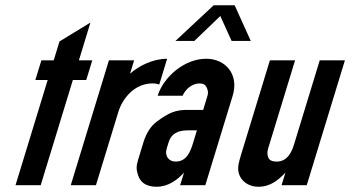

<svg xmlns="http://www.w3.org/2000/svg" viewBox="-20 -706 1374 732"><path d="M39.2 0H135.2L257.8 -401H308.8L331.8 -476H280.8L324.8 -620L206.8 -548L184.8 -476H137.8L114.8 -401H161.8Z M587.2 -384 617.2 -482C563.7 -482 509.5 -455.4 475.8 -425L491.3 -476H395.3L249.8 0H345.8L431.1 -279C447.5 -332.7 494 -388 561.4 -388C570.6 -388 579.7 -386.3 587.2 -384Z M681.5 -48 666.8 0H762.8L867.1 -341C891.9 -422.2 840.1 -482 766.2 -482C680.3 -482 602.1 -409.5 581.1 -341H676.1C686.5 -364.3 710.4 -388 741.5 -388C754.1 -388 762.7 -383.3 767.2 -374C776.3 -355 773.1 -347.5 767.1 -328L754.6 -287H690.6C670.6 -287 652.5 -283.8 636.2 -277.5C619.9 -271.2 600.3 -259.3 577.3 -242C554.4 -224.7 537.5 -198.3 526.7 -163L510.2 -109C504.5 -90.3 497.4 -70.7 503.1 -50C510.4 -12.7 535 6 577 6C622.4 6 657.2 -21.2 681.5 -48ZM694.7 -209H730.7L716.7 -163C706.4 -129.4 692.7 -90 649.4 -90C622.8 -90 607 -111.9 615.6 -140L623 -164C632.4 -194.9 656.6 -209 694.7 -209ZM820 -645 863 -550H936L874.6 -686H794.6L649 -550H721Z M1068.2 -48 1053.5 0H1149.5L1295 -476H1199L1100.6 -154C1091.4 -124 1074.4 -90 1035 -90C1017.7 -90 1007.1 -95 1003.1 -105C995.5 -124.4 1001.7 -137.9 1006.6 -154L1105 -476H1009L899.6 -118C894.5 -101.3 891.1 -88.7 889.5 -80C879.8 -29.1 918 6 964.7 6C1012.1 6 1041.4 -20.1 1068.2 -48Z"/></svg>

Font: Din Kursivschrift
Style: Eng
Weight: 400
Version: Version 1.089